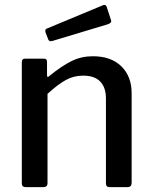

<svg xmlns="http://www.w3.org/2000/svg" viewBox="-20 -772 628 792"><path d="M70 -16V-515Q70 -530 83 -530H162Q174 -530 174 -517V-462Q174 -456 176.5 -455Q179 -454 184 -459Q236 -501 276 -520.5Q316 -540 363 -540Q438 -540 480.5 -498.5Q523 -457 523 -387V-18Q523 0 506 0H432Q417 0 417 -16V-366Q417 -411 393.5 -435.5Q370 -460 323 -460Q285 -460 252.5 -442.5Q220 -425 176 -385V-17Q176 -8 171.5 -4Q167 0 157 0H86Q70 0 70 -16ZM437 -692Q439 -686 439 -685Q439 -677 425 -672L196 -603Q193 -602 189 -602Q181 -602 178 -612L168 -638Q167 -640 167 -644Q167 -653 173 -654L406 -751L410 -752Q417 -752 420 -744Z"/></svg>

Font: Libre Franklin Medium
Style: Regular
Weight: 500
Designer: Pablo Impallari, Rodrigo Fuenzalida
Foundry: Impallari Type
Version: Version 1.002; ttfautohint (v1.5)